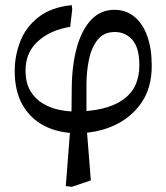

<svg xmlns="http://www.w3.org/2000/svg" viewBox="-20 -507 643 744"><path d="M279 9Q208 9 153.5 -18.5Q99 -46 68 -99.5Q37 -153 37 -232Q37 -291 58.5 -346.5Q80 -402 129 -440.5Q178 -479 258 -487L260 -471L252 -403Q176 -391 127.5 -347.5Q79 -304 79 -234Q79 -186 97.5 -155Q116 -124 145 -106.5Q174 -89 207 -82Q240 -75 269 -75Q390 -75 455 -119.5Q520 -164 520 -254Q520 -322 493 -352.5Q466 -383 425 -383Q382 -383 358 -352.5Q334 -322 324.5 -275Q315 -228 315 -178V-63L257 -61L258 -167Q259 -256 278 -324Q297 -392 333.5 -430.5Q370 -469 423 -469Q468 -469 500.5 -442.5Q533 -416 550.5 -367.5Q568 -319 568 -252Q568 -166 527.5 -108Q487 -50 421.5 -20.5Q356 9 279 9ZM332 192 258 217 235 214 252 -7 316 -9Z"/></svg>

Font: STIX Two Text
Style: Regular
Weight: 400
Designer: Ross Mills, John Hudson & Paul Hanslow, Tiro Typeworks Ltd; with prior portions MicroPress Inc., and Coen Hoffman.
Foundry: Tiro Typeworks Ltd
Version: Version 2.13 b171